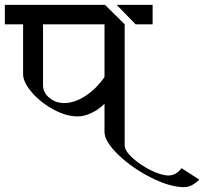

<svg xmlns="http://www.w3.org/2000/svg" viewBox="-34 -709 840 790"><path d="M-14 -689H398L479 -609V-111Q479 -89 511 -59.5Q543 -30 586.5 -8.5Q630 13 660 13Q674 13 688 5.5Q702 -2 713 -17L786 30Q755 61 723 61Q665 61 587 21.5Q509 -18 452.5 -72.5Q396 -127 396 -166V-282Q372 -258 342 -244Q312 -230 286 -230Q238 -230 185 -259Q132 -288 96.5 -329.5Q61 -371 61 -404V-609H-14ZM446 -689H594V-609H524ZM396 -392V-609H143V-359Q143 -328 169 -306.5Q195 -285 230 -285Q272 -285 316.5 -313.5Q361 -342 396 -392Z"/></svg>

Font: Amita
Style: Regular
Weight: 400
Designer: Eduardo Rodriguez Tunni, Modular Infotech, Brian J. Bonislawsky
Foundry: Eduardo Rodriguez Tunni, Modular Infotech, Brian J. Bonislawsky
Version: Version 1.004